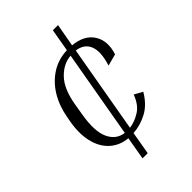

<svg xmlns="http://www.w3.org/2000/svg" viewBox="-218 -703 919 919"><g transform="rotate(-45 241.5 -243.5)"><path d="M416 -98Q384 -43 338 -18.5Q292 6 243 9L223 125H188L208 9Q154 4 117.5 -29.5Q81 -63 68 -120Q55 -177 69 -250L73 -272Q85 -337 115.5 -386.5Q146 -436 192.5 -465.5Q239 -495 298 -497L318 -612H353L332 -496Q407 -489 438.5 -440Q470 -391 447 -320L387 -304Q410 -377 394 -418Q378 -459 327 -466L249 -21Q283 -25 319 -47Q355 -69 374 -121ZM132 -225Q116 -129 139 -78.5Q162 -28 214 -21L292 -466Q240 -462 198.5 -418.5Q157 -375 142 -285Z"/></g></svg>

Font: Inria Serif Light
Style: Italic
Weight: 300
Italic angle: -10°
Designer: Black Foundry Team
Foundry: Black Foundry
Version: Version 1.000; ttfautohint (v1.8.3)